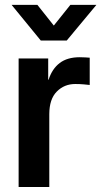

<svg xmlns="http://www.w3.org/2000/svg" viewBox="-20 -750 406 770"><path d="M54.7 0V-515.6H173.3V-430.2H174.8Q189 -474.1 219.5 -497.3Q250 -520.5 299.8 -520.5Q312.5 -520.5 322.5 -519.8Q332.5 -519 339.8 -518.6V-409.2Q333 -410.2 316.4 -411.6Q299.8 -413.1 281.7 -413.1Q237.8 -413.1 207.8 -382.8Q177.7 -352.5 177.7 -292V0ZM129.9 -730.5 195.8 -647.5 262.2 -730.5H366.2V-730L247.6 -587.4H143.6L26.9 -730V-730.5Z"/></svg>

Font: Inter Display SemiBold
Style: Regular
Weight: 600
Designer: Rasmus Andersson
Foundry: rsms
Version: Version 4.001;git-9221beed3